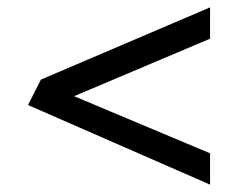

<svg xmlns="http://www.w3.org/2000/svg" viewBox="-20 -610 642 521"><path d="M550 -109V-194L181 -349L550 -505V-590L91 -394L56 -325Z"/></svg>

Font: Bluebird
Style: LiExt
Weight: 300
Designer: Jasper
Foundry: Cannot Into Space Fonts
Version: Version 0.98